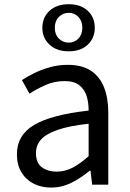

<svg xmlns="http://www.w3.org/2000/svg" viewBox="-20 -858 603 892"><path d="M217.2 13.4Q171.9 13.4 136.1 -4.9Q100.2 -23.2 79.4 -57.9Q58.6 -92.5 58.6 -141.3Q58.6 -230.1 138.5 -277.5Q218.3 -325 391.7 -344.2Q392.1 -379.4 382.8 -410.5Q373.5 -441.7 349.2 -461.5Q324.9 -481.3 280 -481.3Q232.6 -481.3 191.1 -462.8Q149.7 -444.3 117 -422.7L81.9 -486Q107 -502.3 139.8 -518.5Q172.6 -534.7 211.9 -545.7Q251.1 -556.8 294.5 -556.8Q361.2 -556.8 402.8 -529.1Q444.3 -501.4 463.7 -451.5Q483.1 -401.6 483.1 -334V0H408.2L400.5 -64.9H396.7Q358.6 -32.7 313.3 -9.7Q267.9 13.4 217.2 13.4ZM242.8 -60.6Q282 -60.6 317.3 -79Q352.5 -97.4 391.7 -132.4V-283.2Q300.7 -273.1 246.8 -254.3Q193 -235.5 170 -209.1Q147.1 -182.6 147.1 -147.4Q147.1 -100.4 174.9 -80.5Q202.6 -60.6 242.8 -60.6ZM299.1 -619.6Q243.2 -619.6 210 -650.6Q176.8 -681.6 176.8 -728.8Q176.8 -777 210 -807.7Q243.2 -838.4 299.1 -838.4Q355.4 -838.4 387.9 -807.7Q420.4 -777 420.4 -728.8Q420.4 -681.6 387.9 -650.6Q355.4 -619.6 299.1 -619.6ZM299.1 -659.9Q325.8 -659.9 344.2 -678.7Q362.6 -697.5 362.6 -728.8Q362.6 -760.5 344.2 -779.5Q325.8 -798.4 299.1 -798.4Q272.8 -798.4 253.7 -779.5Q234.6 -760.5 234.6 -728.8Q234.6 -697.5 253.7 -678.7Q272.8 -659.9 299.1 -659.9Z"/></svg>

Font: Noto Sans KR Thin
Style: Regular
Weight: 100
Designer: Ryoko NISHIZUKA 西塚涼子 (kana, bopomofo & ideographs); Paul D. Hunt (Latin, Greek & Cyrillic); Sandoll Communications 산돌커뮤니
Foundry: Adobe
Version: Version 2.004-H2;hotconv 1.0.118;makeotfexe 2.5.65603